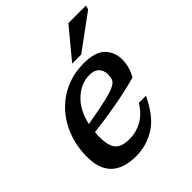

<svg xmlns="http://www.w3.org/2000/svg" viewBox="-203 -859 1000 1000"><g transform="rotate(-45 297.0 -359.0)"><path d="M482 -176Q432 -70.5 366.2 -29.8Q300.5 11 224.5 11Q39.5 11 39.5 -167Q39.5 -243.5 64 -308.8Q88.5 -374 133 -422.5Q177.5 -471 238.5 -498Q299.5 -525 372.5 -525Q457 -525 492.8 -488Q528.5 -451 528.5 -397.5Q528.5 -342 499 -292.5Q414.5 -269.5 326.5 -254Q238.5 -238.5 160 -229.5Q158.5 -213.5 158.5 -196.5Q158.5 -128 182.5 -102.2Q206.5 -76.5 261.5 -76.5Q310 -76.5 352.8 -99.2Q395.5 -122 430 -176ZM350 -461Q289 -461 237.8 -414.2Q186.5 -367.5 167.5 -282Q260 -298 311.8 -310Q363.5 -322 386.8 -333.8Q410 -345.5 415.5 -359.8Q421 -374 421 -394Q421 -424.5 403.2 -442.8Q385.5 -461 350 -461ZM328.5 -566 463.5 -729H593.5L586.5 -706.5L395 -566Z"/></g></svg>

Font: Newsreader 6pt Medium
Style: Italic
Weight: 500
Italic angle: -17°
Designer: Hugues Gentile
Foundry: Production Type
Version: Version 1.003; ttfautohint (v1.8.3)